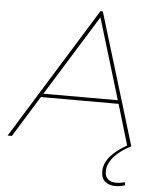

<svg xmlns="http://www.w3.org/2000/svg" viewBox="-89 -762 850 1033"><g transform="rotate(5 336.0 -245.0)"><path d="M-28 0 411 -710H424L640 0H618L552 -222H132L-5 0ZM144 -241H546L414 -677ZM623 -6 640 0Q578 31 546.5 69Q515 107 515 145Q515 175 532 188.5Q549 202 574 202Q598 202 622 195L625 211Q601 220 572 220Q542 220 519 203.5Q496 187 496 147Q496 64 623 -6Z"/></g></svg>

Font: Georama Extended Thin
Style: Italic
Weight: 100
Width: 7
Italic angle: -9°
Designer: Jean-Baptiste Levee
Foundry: Production Type
Version: Version 1.000